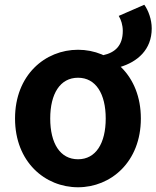

<svg xmlns="http://www.w3.org/2000/svg" viewBox="-20 -786 668 820"><path d="M492.4 -499.6C566.4 -521.6 628 -573.2 628 -664.7C628 -703.5 613.2 -742.3 596.3 -765.7L487.1 -718.1C497.3 -701.4 504.4 -678.7 504.4 -654.1C504.4 -590.9 471.5 -561.3 420 -550.1ZM313.3 13.8C453.3 13.8 581.6 -94.2 581.6 -279.9C581.6 -465.5 453.3 -573.5 313.3 -573.5C172.5 -573.5 44.2 -465.5 44.2 -279.9C44.2 -94.2 172.5 13.8 313.3 13.8ZM313.3 -105.8C236.4 -105.8 194.5 -174.2 194.5 -279.9C194.5 -385.2 236.4 -454 313.3 -454C389.4 -454 431.5 -385.2 431.5 -279.9C431.5 -174.2 389.4 -105.8 313.3 -105.8Z"/></svg>

Font: Source Han Sans JP VF
Style: Regular
Weight: 250
Designer: Ryoko NISHIZUKA 西塚涼子 (kana, bopomofo & ideographs); Paul D. Hunt (Latin, Greek & Cyrillic); Sandoll Communications 산돌커뮤니
Foundry: Adobe
Version: Version 2.004;hotconv 1.0.118;makeotfexe 2.5.65603